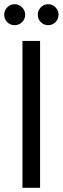

<svg xmlns="http://www.w3.org/2000/svg" viewBox="-55 -895 299 915"><path d="M52 0V-700H136V0ZM15 -775Q-6 -775 -20.5 -789.5Q-35 -804 -35 -825Q-35 -845 -20.5 -860Q-6 -875 15 -875Q35 -875 50 -860Q65 -845 65 -825Q65 -804 50 -789.5Q35 -775 15 -775ZM175 -775Q154 -775 139.5 -789.5Q125 -804 125 -825Q125 -845 139.5 -860Q154 -875 175 -875Q195 -875 209.5 -860Q224 -845 224 -825Q224 -804 209.5 -789.5Q195 -775 175 -775Z"/></svg>

Font: DM Sans 36pt
Style: Regular
Weight: 400
Designer: Colophon Foundry, Jonny Pinhorn
Foundry: Colophon Foundry
Version: Version 4.004;gftools[0.9.30]